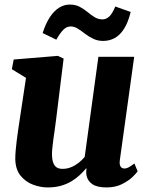

<svg xmlns="http://www.w3.org/2000/svg" viewBox="-20 -812 653 842"><path d="M188 10Q158 10 125.8 -1.8Q93.5 -13.5 70.8 -40.8Q48 -68 47 -114.5Q47 -132 48.8 -153Q50.5 -174 53.5 -197.2Q56.5 -220.5 60 -244.5Q63.5 -268.5 67 -291.5L94 -470.5L32 -508.5L40 -551L234 -567L259 -555L226 -288Q223.5 -266.5 220.2 -244.5Q217 -222.5 214.2 -202.2Q211.5 -182 209.8 -165.5Q208 -149 208 -138Q208 -114 213 -99.5Q218 -85 228 -78.2Q238 -71.5 254.5 -71.5Q274 -71.5 291.8 -78.8Q309.5 -86 324.8 -98Q340 -110 351.5 -124L411.5 -563H568.5L505.5 -109.5Q503 -90.5 508.8 -81.8Q514.5 -73 525.5 -73Q534 -73 542.5 -77.2Q551 -81.5 569.5 -95L583.5 -61Q578.5 -52.5 560.8 -35.5Q543 -18.5 514.2 -4.2Q485.5 10 447 10Q406.5 10 385.5 -4Q364.5 -18 359.5 -42Q359 -45 358.5 -48.8Q358 -52.5 358 -56.5Q358 -60.5 358.5 -64.8Q359 -69 359.5 -72.5L357.5 -73.5Q345 -58.5 329.2 -43.8Q313.5 -29 293 -16.8Q272.5 -4.5 246.8 2.8Q221 10 188 10ZM167 -667Q180.5 -709.5 199 -737.2Q217.5 -765 239.5 -778.5Q261.5 -792 285.5 -792Q311 -792 329.5 -782.2Q348 -772.5 363.5 -759.5Q379 -746.5 394.8 -736.8Q410.5 -727 430 -727Q445 -727 458.8 -739.2Q472.5 -751.5 485.5 -783.5L553 -759.5Q542 -714 524.2 -686Q506.5 -658 483.2 -645.2Q460 -632.5 432.5 -632.5Q408.5 -632.5 388.8 -642Q369 -651.5 352.5 -664.2Q336 -677 321 -686.5Q306 -696 290 -696Q272 -696 257.5 -681.2Q243 -666.5 227 -638Z"/></svg>

Font: Merriweather 20pt Black
Style: Italic
Weight: 900
Italic angle: -7.8°
Version: Version 2.101